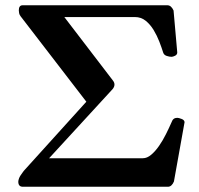

<svg xmlns="http://www.w3.org/2000/svg" viewBox="-20 -713 761 733"><path d="M67.4 0Q49.8 0 49.8 -19.5Q49.8 -24.4 53 -33Q56.2 -41.5 70.3 -60.1L309.6 -324.7L58.6 -650.9Q54.2 -656.7 53 -662.8Q51.8 -668.9 51.8 -673.3Q51.8 -692.9 66.4 -692.9H619.6Q633.8 -692.4 642.6 -672.9L656.7 -512.7Q656.7 -504.4 648.4 -500.2Q640.1 -496.1 634.8 -496.1Q627 -496.1 616.5 -499.5Q606 -502.9 603 -512.2Q597.2 -530.8 588.4 -553.7Q579.6 -576.7 566.7 -598.1Q553.7 -619.6 536.1 -633.8Q518.6 -647.9 495.1 -647.9H225.6L410.6 -406.2Q417 -398.4 417 -390.1Q417 -381.3 409.7 -372.6L167.5 -108.9H525.4Q541.5 -108.9 557.1 -122.1Q572.8 -135.3 587.2 -156Q601.6 -176.8 613.5 -200.7Q625.5 -224.6 635.3 -247.1Q640.6 -263.2 656.7 -263.2Q662.1 -263.2 673.1 -259Q684.1 -254.9 684.6 -246.6L644 -20Q635.7 -0.5 621.6 0Z"/></svg>

Font: Gelasio SemiBold
Style: Regular
Weight: 600
Designer: Eben Sorkin
Foundry: Eben Sorkin
Version: Version 1.008